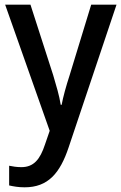

<svg xmlns="http://www.w3.org/2000/svg" viewBox="-20 -559 518 819"><path d="M2 -539 192 -1 172 57C151 121 124 154 71 154C52 154 33 151 19 148V232C37 236 58 240 85 240C185 240 236 180 273 69L477 -539H369L277 -238C262 -192 249 -145 243 -112H239C233 -151 220 -194 207 -238L110 -539Z"/></svg>

Font: Noto Sans Lao SemiCondensed Medium
Style: Regular
Weight: 500
Width: 4
Designer: Monotype Design Team
Foundry: Monotype Imaging Inc.
Version: Version 2.003